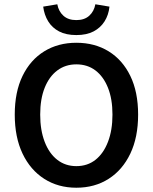

<svg xmlns="http://www.w3.org/2000/svg" viewBox="-20 -866 714 898"><path d="M337 12Q252 12 187 -29.5Q122 -71 85.5 -147.5Q49 -224 49 -330Q49 -436 85.5 -511Q122 -586 187 -626Q252 -666 337 -666Q423 -666 488 -626Q553 -586 589.5 -511Q626 -436 626 -330Q626 -224 589.5 -147.5Q553 -71 488 -29.5Q423 12 337 12ZM337 -89Q389 -89 426.5 -118.5Q464 -148 485 -202.5Q506 -257 506 -330Q506 -403 485 -455.5Q464 -508 426.5 -536.5Q389 -565 337 -565Q286 -565 248 -536.5Q210 -508 189 -455.5Q168 -403 168 -330Q168 -257 189 -202.5Q210 -148 248 -118.5Q286 -89 337 -89ZM337 -702Q289 -702 256.5 -719Q224 -736 205.5 -766Q187 -796 182 -835L248 -846Q254 -813 276.5 -792.5Q299 -772 337 -772Q375 -772 397.5 -792.5Q420 -813 426 -846L492 -835Q488 -796 469 -766Q450 -736 417.5 -719Q385 -702 337 -702Z"/></svg>

Font: Source Sans 3 ExtraLight SemiBold
Style: Regular
Weight: 600
Version: Version 3.052;hotconv 1.1.0;makeotfexe 2.6.0